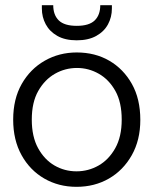

<svg xmlns="http://www.w3.org/2000/svg" viewBox="-20 -711 594 743"><path d="M276 12Q207 12 151.5 -20Q96 -52 63.5 -110.5Q31 -169 31 -248Q31 -328 64 -386Q97 -444 153 -476Q209 -508 277 -508Q348 -508 403 -476Q458 -444 490.5 -386Q523 -328 523 -247Q523 -169 490 -110.5Q457 -52 401.5 -20Q346 12 276 12ZM276 -48Q322 -48 361.5 -70.5Q401 -93 426 -137.5Q451 -182 451 -248Q451 -315 426.5 -359Q402 -403 362.5 -425.5Q323 -448 278 -448Q232 -448 192.5 -425.5Q153 -403 128 -359Q103 -315 103 -248Q103 -182 127.5 -137.5Q152 -93 191 -70.5Q230 -48 276 -48ZM277 -555Q232 -555 202 -572Q172 -589 157 -617Q142 -645 142 -678V-691H186Q186 -653 207.5 -632Q229 -611 277 -611Q325 -611 346.5 -632Q368 -653 368 -691H413V-678Q413 -645 398 -617Q383 -589 352.5 -572Q322 -555 277 -555Z"/></svg>

Font: DM Sans 36pt Light
Style: Regular
Weight: 300
Designer: Colophon Foundry, Jonny Pinhorn
Foundry: Colophon Foundry
Version: Version 4.004;gftools[0.9.30]